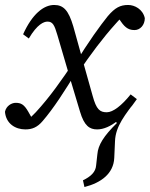

<svg xmlns="http://www.w3.org/2000/svg" viewBox="-43 -508 603 773"><path d="M297 245C364 228 414 191 417 128L420 61C422 -1 462 -47 508 -109H478L420 -20L428 -13C374 40 352 76 349 113L344 158C342 185 322 203 291 218L297 245ZM348 13C401 13 460 -38 508 -109L483 -128C447 -83 412 -56 387 -56C359 -56 345 -67 330 -122L289 -268V-269L252 -402C233 -466 213 -488 175 -488C133 -488 87 -452 50 -370L73 -353C107 -411 134 -421 148 -421C169 -421 176 -408 188 -367L237 -200V-199L279 -59C296 -1 318 13 348 13ZM-23 -58C-19 -10 19 13 59 13C86 13 107 5 129 -21C172 -71 217 -140 270 -228L256 -261C204 -184 159 -119 101 -56C90 -44 80 -35 67 -25V-11L97 -12L71 -58C54 -88 41 -94 20 -94C4 -94 -18 -82 -23 -58ZM275 -220C321 -288 369 -353 424 -414C436 -428 449 -440 462 -450V-456H420L444 -421C463 -393 479 -387 499 -387C521 -387 540 -407 540 -435C532 -471 499 -488 473 -488C441 -488 420 -477 391 -443C362 -407 312 -339 260 -252L275 -220Z"/></svg>

Font: Source Serif 4 Variable
Style: Italic
Weight: 400
Italic angle: -12°
Designer: Frank Grießhammer
Foundry: Adobe Systems Incorporated
Version: Version 4.004;hotconv 1.0.116;makeotfexe 2.5.65601